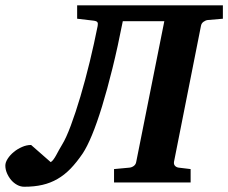

<svg xmlns="http://www.w3.org/2000/svg" viewBox="-69 -691 864 727"><path d="M717.8 -615.2Q709.5 -614.3 701.4 -608.4Q693.4 -602.5 691.9 -592.8L589.8 -78.1Q588.4 -68.4 594 -62.7Q599.6 -57.1 607.9 -56.2L652.8 -50.8V0H362.8V-50.8L420.9 -56.2Q430.2 -57.1 437.7 -62.7Q445.3 -68.4 446.8 -78.1L553.2 -610.8H396Q377 -513.7 356.9 -432.6Q336.9 -351.6 317.4 -288.1Q297.9 -224.6 279.3 -179.7Q260.7 -134.8 244.1 -109.9Q221.2 -76.2 198 -52.2Q174.8 -28.3 148.4 -13.2Q122.1 2 91.6 9Q61 16.1 22.9 16.1Q8.8 16.1 -4.2 9Q-17.1 2 -26.9 -9.5Q-36.6 -21 -42.7 -35.4Q-48.8 -49.8 -48.8 -64Q-48.8 -76.2 -39.8 -90.1Q-30.8 -104 -16.8 -115.5Q-2.9 -127 14.4 -134.5Q31.7 -142.1 48.8 -142.1L123 -77.1Q128.4 -80.1 133.5 -87.2Q138.7 -94.2 143.8 -103.5Q148.9 -112.8 154.5 -123.3Q160.2 -133.8 166 -143.1Q181.2 -167.5 199.2 -215.8Q217.3 -264.2 235.6 -325.9Q253.9 -387.7 270.8 -457Q287.6 -526.4 300.8 -592.8Q302.7 -602.5 299.8 -606.9Q296.9 -611.3 285.2 -612.8L223.1 -620.1V-670.9H774.9V-620.1Z"/></svg>

Font: Charis SIL
Style: Bold Italic
Weight: 700
Italic angle: -11°
Foundry: SIL International
Version: Version 4.112